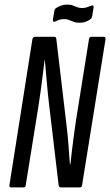

<svg xmlns="http://www.w3.org/2000/svg" viewBox="-20 -815 479 835"><path d="M29 0Q19 0 21 -10L121 -645Q124 -655 132 -655H216Q224 -655 225 -645L269 -273Q274 -234 277.5 -187.5Q281 -141 284 -100H286Q289 -128 293 -161Q297 -194 301.5 -227.5Q306 -261 310 -288L367 -645Q369 -655 377 -655H430Q440 -655 439 -645L337 -10Q336 0 327 0H244Q237 0 235 -10L194 -356Q188 -405 183.5 -458.5Q179 -512 175 -554H174Q170 -524 166 -489.5Q162 -455 157 -420Q152 -385 147 -352L92 -10Q91 0 83 0ZM325 -716Q311 -716 300.5 -720Q290 -724 280.5 -728Q271 -732 260 -732Q249 -732 240 -729.5Q231 -727 222 -722Q216 -719 212.5 -721Q209 -723 210 -729L216 -766Q217 -771 218.5 -774.5Q220 -778 224 -780Q233 -786 245 -790.5Q257 -795 272 -795Q288 -795 297.5 -791Q307 -787 316.5 -783.5Q326 -780 337 -780Q348 -780 357 -783Q366 -786 376 -790Q382 -793 385 -790.5Q388 -788 387 -782L381 -746Q379 -735 374 -732Q365 -725 353 -720.5Q341 -716 325 -716Z"/></svg>

Font: Sofia Sans Extra Condensed Medium
Style: Italic
Weight: 500
Italic angle: -9°
Version: Version 4.100